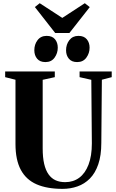

<svg xmlns="http://www.w3.org/2000/svg" viewBox="-20 -1200 743 1228"><path d="M380 8Q281 8 214 -21.2Q147 -50.5 113 -114Q79 -177.5 79 -279.5V-690L13 -706.5V-743H330.5V-706.5L253 -689.5V-251Q253 -193 262.5 -152Q272 -111 290.5 -85Q309 -59 335.5 -47Q362 -35 397 -35Q448.5 -35 486.8 -63.2Q525 -91.5 546.2 -147Q567.5 -202.5 567.5 -283L564 -689.5L489 -706.5V-743H694.5V-706.5L631.5 -690L628 -286.5Q628 -205.5 608.5 -149Q589 -92.5 554.8 -58Q520.5 -23.5 475.5 -7.8Q430.5 8 380 8ZM270 -803Q235.5 -803 217.5 -824.5Q199.5 -846 199.5 -878.5Q199.5 -916 220.2 -943.2Q241 -970.5 278 -970.5H279Q314 -970.5 331.8 -949Q349.5 -927.5 349.5 -895Q349.5 -859.5 329 -831.2Q308.5 -803 271 -803ZM473 -803Q438.5 -803 420.5 -824.5Q402.5 -846 402.5 -878.5Q402.5 -916 423.5 -943.2Q444.5 -970.5 481 -970.5H482Q517 -970.5 535 -949Q553 -927.5 553 -895Q553 -859.5 532.2 -831.2Q511.5 -803 474 -803ZM333 -989 203 -1155 234 -1179.5 378.5 -1085.5 522.5 -1179.5 554 -1154.5 424 -989Z"/></svg>

Font: Merriweather 96pt ExtraBold
Style: Regular
Weight: 800
Version: Version 2.100